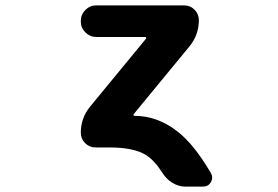

<svg xmlns="http://www.w3.org/2000/svg" viewBox="-20 -568 1040 718"><path d="M673.8 129.9Q648.4 129.9 625.5 116.2Q602.5 102.5 587.9 79.1Q556.6 30.3 524.4 10.7Q478.5 -16.6 388.7 -16.6H337.9Q314.5 -16.6 298.3 -32.7Q282.2 -48.8 282.2 -72.3Q282.2 -127 317.4 -169.9L526.4 -423.8Q527.3 -425.8 526.4 -427.7Q525.4 -429.7 523.4 -429.7H339.8Q316.4 -429.7 299.3 -446.8Q282.2 -463.9 282.2 -487.3V-490.2Q282.2 -513.7 299.3 -530.8Q316.4 -547.9 339.8 -547.9H668Q691.4 -547.9 707.5 -531.7Q723.6 -515.6 723.6 -492.2Q723.6 -437.5 688.5 -394.5L479.5 -140.6Q478.5 -138.7 479.5 -136.7Q480.5 -134.8 482.4 -134.8Q568.4 -134.8 642.6 -77.1Q705.1 -29.3 768.6 79.1Q773.4 87.9 773.4 96.2Q773.4 104.5 768.6 113.3Q758.8 129.9 739.3 129.9Z"/></svg>

Font: Rounded Mgen+ 1m bold
Style: Bold
Weight: 700
Designer: [Source Han Sans]
Ryoko NISHIZUKA  (kana & ideographs); Paul D. Hunt (Latin, Greek & Cyrillic); Wenlong ZHANG  (bopomofo
Version: Version 1.059.20150602